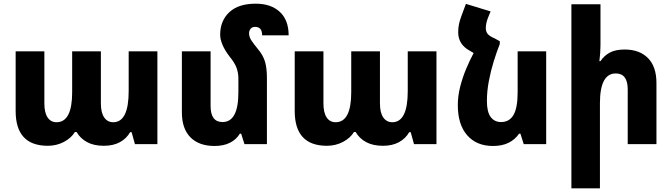

<svg xmlns="http://www.w3.org/2000/svg" viewBox="-20 -783 3651 1043"><path d="M240 9Q65 9 65 -180V-504H221V-221Q221 -171 238.5 -145Q256 -119 287 -119Q372 -119 372 -282V-504H528V-221Q528 -171 546 -145Q564 -119 595 -119Q679 -119 679 -288V-504H835V0H713L695 -65H687Q667 -30 631 -10.5Q595 9 544 9Q490 9 453 -11Q416 -31 396 -66H387Q367 -33 327 -12Q287 9 240 9Z M1430 -359V0H1308L1290 -57H1283Q1264 -25 1229 -7.5Q1194 10 1146 10Q1061 10 1014.5 -37Q968 -84 968 -173V-504H1124V-207Q1124 -120 1189 -120Q1275 -120 1275 -282V-356Q1275 -387 1265 -414.5Q1255 -442 1227 -476Q1201 -510 1188.5 -540Q1176 -570 1176 -594Q1176 -670 1225.5 -716.5Q1275 -763 1369 -763Q1452 -763 1500 -718.5Q1548 -674 1548 -591H1404Q1404 -637 1366 -637Q1350 -637 1341.5 -627Q1333 -617 1333 -602Q1333 -582 1346.5 -562Q1360 -542 1379 -519Q1409 -484 1419.5 -448.5Q1430 -413 1430 -359Z M1756 9Q1581 9 1581 -180V-504H1737V-221Q1737 -171 1754.5 -145Q1772 -119 1803 -119Q1888 -119 1888 -282V-504H2044V-221Q2044 -171 2062 -145Q2080 -119 2111 -119Q2195 -119 2195 -288V-504H2351V0H2229L2211 -65H2203Q2183 -30 2147 -10.5Q2111 9 2060 9Q2006 9 1969 -11Q1932 -31 1912 -66H1903Q1883 -33 1843 -12Q1803 9 1756 9Z M2695 -559V-544Q2678 -501 2662 -449.5Q2646 -398 2635.5 -342.5Q2625 -287 2625 -234Q2625 -175 2645.5 -147.5Q2666 -120 2702 -120Q2747 -120 2769.5 -158.5Q2792 -197 2792 -282V-504H2947V0H2825L2807 -57H2800Q2778 -25 2743 -7.5Q2708 10 2658 10Q2569 10 2518 -48Q2467 -106 2467 -212Q2467 -262 2480 -312.5Q2493 -363 2512.5 -409.5Q2532 -456 2553 -495L2531 -508Q2469 -542 2469 -608Q2469 -632 2473.5 -652.5Q2478 -673 2485 -692L2511 -762L2645 -721L2630 -684Q2625 -671 2622 -657Q2619 -643 2619 -631Q2619 -612 2628.5 -599.5Q2638 -587 2668 -574Z M3242 -760V-540Q3242 -518 3240.5 -495.5Q3239 -473 3236 -451H3242Q3262 -481 3293 -497.5Q3324 -514 3373 -514Q3454 -514 3500 -467.5Q3546 -421 3546 -332V0H3390V-297Q3390 -384 3325 -384Q3239 -384 3239 -222V240H3084V-760Z"/></svg>

Font: Noto Sans Armenian SemiCondensed ExtraBold
Style: Regular
Weight: 800
Width: 4
Designer: Monotype Design Team
Foundry: Monotype Imaging Inc.
Version: Version 2.008; ttfautohint (v1.8.4.7-5d5b)